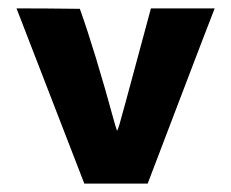

<svg xmlns="http://www.w3.org/2000/svg" viewBox="-20 -440 553 459"><path d="M333 -1C404.3 -187.5 457 -327.1 493.2 -419.9C424.8 -419.9 374 -419.9 340.8 -419.9C306.6 -293.9 282.2 -201.2 265.6 -142.6C263.7 -135.7 261.7 -130.9 259.8 -127C257.8 -133.8 255.9 -138.7 254.9 -142.6C222.7 -260.7 194.3 -353.5 170.9 -418.9C105.5 -419.9 55.7 -419.9 19.5 -419.9C91.8 -233.4 145.5 -93.8 181.6 -1C249 -1 298.8 -1 333 -1Z"/></svg>

Font: DropForged
Style: Regular
Weight: 400
Designer: Antoine
Version: Version 1.0